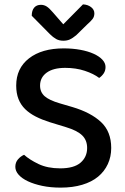

<svg xmlns="http://www.w3.org/2000/svg" viewBox="-20 -843 571 877"><path d="M255 -74Q318 -74 348 -100Q378 -126 378 -167Q378 -203 355 -225Q332 -247 282 -262L207 -285Q172 -296 143.5 -310.5Q115 -325 95 -344.5Q75 -364 64.5 -390.5Q54 -417 54 -452Q54 -531 112.5 -576.5Q171 -622 271 -622Q312 -622 347 -615.5Q382 -609 407.5 -597.5Q433 -586 447.5 -570.5Q462 -555 462 -537Q462 -520 453.5 -507.5Q445 -495 433 -487Q408 -506 367.5 -519.5Q327 -533 278 -533Q223 -533 193 -511Q163 -489 163 -452Q163 -422 184 -403.5Q205 -385 253 -371L311 -354Q395 -329 441.5 -285.5Q488 -242 488 -167Q488 -127 472.5 -93.5Q457 -60 428 -36Q399 -12 355.5 1Q312 14 257 14Q211 14 173 6Q135 -2 107.5 -15Q80 -28 65 -45Q50 -62 50 -81Q50 -101 62 -115Q74 -129 90 -136Q114 -114 155.5 -94Q197 -74 255 -74ZM359 -823Q381 -822 396 -810.5Q411 -799 411 -782Q411 -767 403 -756.5Q395 -746 379 -732L328 -682Q311 -668 298.5 -662.5Q286 -657 269 -657Q250 -657 236 -665Q222 -673 208 -687L125 -771Q125 -795 136 -808Q147 -821 167 -821Q181 -821 193 -813.5Q205 -806 222 -786L269 -732Z"/></svg>

Font: Baloo Tammudu 2 Medium
Style: Regular
Weight: 500
Designer: Maithili Shingre, Omkar Shende and Ek Type
Foundry: Ek Type
Version: Version 1.640;hotconv 1.0.111;makeotfexe 2.5.65597; ttfautoh